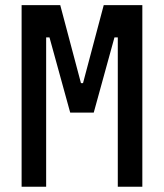

<svg xmlns="http://www.w3.org/2000/svg" viewBox="-20 -713 626 733"><path d="M276.4 -283.2 291 -395.5H296.9L376 -693.4H445.3V-570.3H417L337.9 -283.2ZM62.5 0V-693.4H156.2V0ZM248 -283.2 168.9 -570.3H140.6V-693.4H210L289.1 -395.5H293L302.7 -283.2ZM429.7 0V-693.4H523.4V0Z"/></svg>

Font: Cascadia Code PL
Style: Regular
Weight: 400
Monospace: yes
Designer: Aaron Bell
Foundry: Saja Typeworks
Version: Version 2102.003